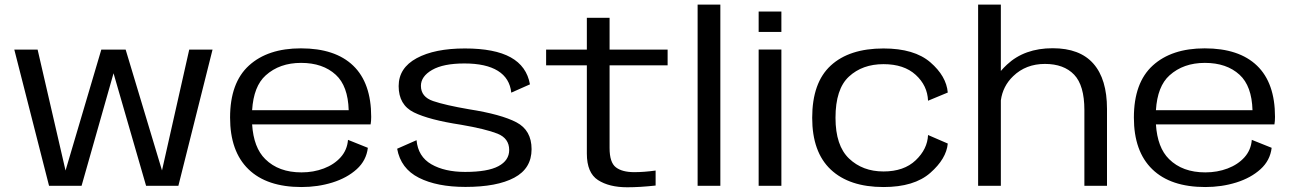

<svg xmlns="http://www.w3.org/2000/svg" viewBox="-20 -805 5610 832"><path d="M192.5 0 42 -590H143L264 -66L419 -590H524.5L682 -66.5L800 -590H901L753 0H613L472 -487.5L333.5 0Z M1286.5 5.5Q1136 5.5 1056.5 -71.8Q977 -149 977 -295.5Q977 -446.5 1058.8 -521Q1140.5 -595.5 1284 -595.5Q1432.5 -595.5 1510.5 -520.5Q1588.5 -445.5 1588.5 -298.5Q1588.5 -280 1586 -266H1072.5Q1079 -165 1129.5 -115.5Q1187.5 -58 1286.5 -58Q1338.5 -58 1383.2 -75Q1428 -92 1456.2 -123.5Q1484.5 -155 1488 -199L1574 -164.5Q1567.5 -109.5 1525.8 -71.8Q1484 -34 1420.8 -14.2Q1357.5 5.5 1286.5 5.5ZM1072.5 -327.5H1491Q1488 -432.5 1435 -481Q1379 -532.5 1284.5 -532.5Q1191.5 -532.5 1131.5 -478.5Q1079 -431.5 1072.5 -327.5Z M1997 5Q1873.5 5 1795 -34.8Q1716.5 -74.5 1701 -160.5L1785 -197.5Q1791.5 -126.5 1849.2 -93.2Q1907 -60 1995.5 -60Q2093.5 -60 2140 -85Q2186.5 -110 2186.5 -155Q2186.5 -205.5 2135.8 -225.8Q2085 -246 1977.5 -264.5Q1839.5 -285.5 1773.5 -318Q1707.5 -350.5 1707.5 -432Q1707.5 -510.5 1785.5 -552.8Q1863.5 -595 1994.5 -595Q2123.5 -595 2193 -556.5Q2262.5 -518 2276.5 -439.5L2195.5 -403.5Q2189 -466 2137.5 -498Q2086 -530 1992.5 -530Q1901 -530 1852.5 -502Q1804 -474 1804 -433Q1804 -385 1857.2 -367Q1910.5 -349 2012.5 -331.5Q2152 -309.5 2217.8 -275Q2283.5 -240.5 2283.5 -158.5Q2283.5 -75 2208.5 -35Q2133.5 5 1997 5Z M2698 6.5Q2619.5 6.5 2571.2 -24.8Q2523 -56 2523 -139.5V-522H2346.5V-590H2523V-728H2621.5V-590H2873V-522H2621.5V-163.5Q2621.5 -101 2648.8 -80Q2676 -59 2728.5 -59Q2771 -59 2821 -66V-1Q2753.5 6.5 2698 6.5Z M3003 0V-785H3101.5V0Z M3267.5 0V-590.5H3366V0ZM3267.5 -755H3366V-666.5H3267.5Z M3808.5 5.5Q3660.5 5.5 3580 -70.2Q3499.5 -146 3499.5 -294.5Q3499.5 -447 3580 -521Q3660.5 -595 3808.5 -595Q3942 -595 4011.5 -535Q4081 -475 4087 -404L4001.5 -368.5Q3999 -434 3948.2 -480.5Q3897.5 -527 3808.5 -527Q3717 -527 3658.8 -473.2Q3600.5 -419.5 3600.5 -294.5Q3600.5 -174 3659.2 -118Q3718 -62 3808.5 -62Q3897 -62 3948 -110.5Q3999 -159 4001.5 -220L4087 -183Q4081 -117 4011.2 -55.8Q3941.5 5.5 3808.5 5.5Z M4218.5 0V-785H4317V-497.5Q4329 -511.5 4343.5 -525Q4419.5 -596 4541.5 -596Q4659.5 -596 4718.2 -529Q4777 -462 4777 -333V0H4679V-328Q4679 -435 4634.5 -481.5Q4590 -528 4508 -528Q4425.5 -528 4370.5 -475Q4325.5 -432 4317 -370V0Z M5203 5.5Q5052.5 5.5 4973 -71.8Q4893.5 -149 4893.5 -295.5Q4893.5 -446.5 4975.2 -521Q5057 -595.5 5200.5 -595.5Q5349 -595.5 5427 -520.5Q5505 -445.5 5505 -298.5Q5505 -280 5502.5 -266H4989Q4995.5 -165 5046 -115.5Q5104 -58 5203 -58Q5255 -58 5299.8 -75Q5344.5 -92 5372.8 -123.5Q5401 -155 5404.5 -199L5490.5 -164.5Q5484 -109.5 5442.2 -71.8Q5400.5 -34 5337.2 -14.2Q5274 5.5 5203 5.5ZM4989 -327.5H5407.5Q5404.5 -432.5 5351.5 -481Q5295.5 -532.5 5201 -532.5Q5108 -532.5 5048 -478.5Q4995.5 -431.5 4989 -327.5Z"/></svg>

Font: Anybody ExtraExpanded
Style: Regular
Weight: 400
Width: 8
Designer: Tyler Finck
Foundry: Etcetera Type Company
Version: Version 1.010; ttfautohint (v1.8.3) -l 8 -r 50 -G 200 -x 14 